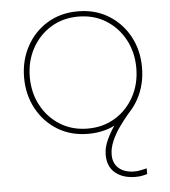

<svg xmlns="http://www.w3.org/2000/svg" viewBox="-53 -571 741 837"><g transform="rotate(-5 318.0 -152.5)"><path d="M318 13Q242 13 184 -22.5Q126 -58 93 -119Q60 -180 60 -255Q60 -330 93 -391Q126 -452 184 -487.5Q242 -523 318 -523Q394 -523 452 -487.5Q510 -452 543 -391.5Q576 -331 576 -255Q576 -180 543 -119Q510 -58 452 -22.5Q394 13 318 13ZM318 -10Q386 -10 438.5 -42.5Q491 -75 521 -130.5Q551 -186 551 -255Q551 -324 521 -379.5Q491 -435 438.5 -467.5Q386 -500 318 -500Q250 -500 197.5 -467.5Q145 -435 115 -379.5Q85 -324 85 -255Q85 -186 115 -130.5Q145 -75 197.5 -42.5Q250 -10 318 -10ZM507 218Q452 218 418.5 190.5Q385 163 385 111Q385 79 400.5 45.5Q416 12 436.5 -16.5Q457 -45 473.5 -64Q490 -83 493 -86L512 -74Q509 -71 493.5 -52.5Q478 -34 458.5 -7Q439 20 425 51.5Q411 83 411 113Q411 151 436 172.5Q461 194 504 194Q516 194 529 191.5Q542 189 558 185V210Q554 211 540.5 214.5Q527 218 507 218Z"/></g></svg>

Font: MuseoModerno Thin
Style: Regular
Weight: 100
Designer: Pablo Cosgaya, Héctor Gatti, Marcela Romero, and the Authors of The MuseoModerno Project.
Foundry: Omnibus-Type Team
Version: Version 1.003